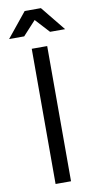

<svg xmlns="http://www.w3.org/2000/svg" viewBox="-99 -938 489 979"><g transform="rotate(-10 146.0 -448.0)"><path d="M106 -700H186V0H106ZM104 -896H188L291 -769H213L123 -867H169L79 -769H1Z"/></g></svg>

Font: Alexandria Light
Style: Regular
Weight: 300
Designer: Mohamed Gaber
Foundry: Kief Type Foundry
Version: Version 5.100